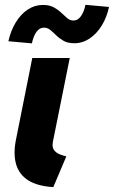

<svg xmlns="http://www.w3.org/2000/svg" viewBox="-20 -765 470 793"><path d="M200.2 7.8Q134.8 3.9 96.9 -20Q59.1 -43.9 46.6 -86.4Q34.2 -128.9 45.9 -188L113.3 -525.4H268.1L198.2 -178.2Q194.3 -156.2 203.9 -144.3Q213.4 -132.3 228.3 -127Q243.2 -121.6 253.9 -119.1ZM111.8 -585.9 14.6 -594.7Q24.4 -638.7 45.2 -672.6Q65.9 -706.5 94.7 -725.6Q123.5 -744.6 157.2 -744.6Q184.1 -744.6 201.9 -734.9Q219.7 -725.1 232.9 -712.4Q246.1 -699.7 257.8 -689.9Q269.5 -680.2 283.2 -680.2Q302.2 -680.2 314.9 -699Q327.6 -717.8 333 -745.1L430.2 -736.3Q421.4 -693.8 400.4 -659.7Q379.4 -625.5 350.1 -606Q320.8 -586.4 286.6 -586.4Q260.3 -586.4 242.9 -596.2Q225.6 -606 212.6 -618.7Q199.7 -631.3 188 -641.1Q176.3 -650.9 161.6 -650.9Q143.1 -650.9 130.4 -633.1Q117.7 -615.2 111.8 -585.9Z"/></svg>

Font: Reddit Sans ExtraBold
Style: Italic
Weight: 800
Italic angle: -11.25°
Designer: Stephen Hutchings
Version: Version 1.013